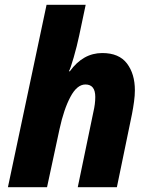

<svg xmlns="http://www.w3.org/2000/svg" viewBox="-20 -780 623 800"><path d="M13 0H176L228 -242Q246 -325 273.5 -376.5Q301 -428 336 -428Q377 -428 377 -376Q377 -347 369 -313L304 0H467L530 -305Q535 -331 538.5 -356.5Q542 -382 542 -404Q542 -472 509 -515.5Q476 -559 406 -559Q326 -559 271 -483H267Q273 -492 287 -540.5Q301 -589 310 -632L337 -760H174Z"/></svg>

Font: Noto Sans Display Extra
Style: Italic
Weight: 800
Italic angle: -12°
Designer: Monotype Design Team
Foundry: Monotype Imaging Inc.
Version: Version 1.900